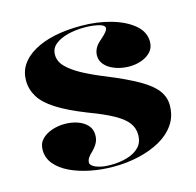

<svg xmlns="http://www.w3.org/2000/svg" viewBox="-84 -602 720 704"><g transform="rotate(-15 276.5 -250.0)"><path d="M265 15Q219 15 176.5 6.5Q134 -2 100.5 -18Q67 -34 47.5 -57.5Q28 -81 28 -111Q28 -136 43 -151.5Q58 -167 81.5 -175Q105 -183 130 -183Q157 -183 179.5 -175Q202 -167 215.5 -152Q229 -137 229 -115Q229 -100 223.5 -88Q218 -76 205 -62Q191 -49 185.5 -40.5Q180 -32 180 -22Q180 -16 188.5 -9.5Q197 -3 214 1.5Q231 6 256 6Q290 6 318.5 -2.5Q347 -11 364 -28.5Q381 -46 381 -75Q381 -100 366.5 -120Q352 -140 317.5 -159.5Q283 -179 224 -201Q153 -229 111.5 -255.5Q70 -282 52.5 -311Q35 -340 35 -373Q35 -438 101.5 -476.5Q168 -515 281 -515Q342 -515 394.5 -500Q447 -485 479 -458Q511 -431 511 -394Q511 -371 497.5 -356Q484 -341 462 -333Q440 -325 416 -325Q396 -325 377.5 -329.5Q359 -334 344 -342.5Q329 -351 319.5 -364Q310 -377 310 -394Q310 -424 340 -448Q356 -462 362 -470Q368 -478 368 -485Q368 -489 363 -493Q358 -497 348.5 -499.5Q339 -502 325 -504Q311 -506 292 -506Q258 -506 228.5 -498.5Q199 -491 180.5 -476Q162 -461 162 -437Q162 -411 183 -390Q204 -369 239.5 -350Q275 -331 320 -313Q396 -282 440 -256.5Q484 -231 502.5 -205.5Q521 -180 521 -150Q521 -108 499.5 -77Q478 -46 442 -26Q406 -6 360.5 4.5Q315 15 265 15Z"/></g></svg>

Font: Kalnia Thin SemiBold
Style: Regular
Weight: 600
Version: Version 1.105